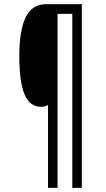

<svg xmlns="http://www.w3.org/2000/svg" viewBox="-20 -780 512 927"><path d="M375 127H329.1V-712.9H257.8V127H211.9V-272.9Q197.3 -264.2 178.2 -264.2Q124 -264.2 98.6 -324.2Q73.2 -384.3 73.2 -508.8Q73.2 -633.3 104 -696.5Q134.8 -759.8 202.1 -759.8H375Z"/></svg>

Font: TypoPRO Open Sans Condensed
Style: Regular
Weight: 300
Width: 3
Foundry: Ascender Corporation
Version: Version 1.10